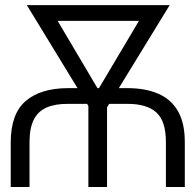

<svg xmlns="http://www.w3.org/2000/svg" viewBox="-20 -748 780 768"><path d="M98.1 0H22.9V-179.7Q23.4 -293.5 83 -344.2Q142.6 -395 252 -395.5H488.8Q562 -395.5 613.5 -373Q665 -350.6 692.1 -303Q719.2 -255.4 719.2 -179.7V0H643.6V-179.7Q643.6 -264.2 605 -298.6Q566.4 -333 488.8 -332.5H252Q201.2 -333 166.7 -318.1Q132.3 -303.2 115.2 -269.5Q98.1 -235.8 98.1 -179.7ZM576.2 -727.5V-664.6H173.3V-727.5ZM348.1 -348.6 573.2 -727.5H658.7L404.8 -313H359.9ZM173.3 -727.5 398.9 -346.2 384.3 -313H340.3L87.4 -727.5ZM408.2 -378.9V0H333.5V-378.9Z"/></svg>

Font: Inter Tight Light
Style: Regular
Weight: 300
Designer: Rasmus Andersson
Foundry: rsms
Version: Version 3.004